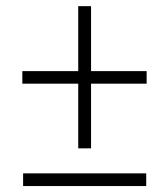

<svg xmlns="http://www.w3.org/2000/svg" viewBox="-20 -610 531 629"><path d="M55.7 -0.5V-42H459V-0.5ZM278.3 -377H460.4V-335.9H278.3V-124H236.3V-335.9H53.2V-377H236.3V-589.8H278.3Z"/></svg>

Font: Open Sans SemiCondensed Light
Style: Italic
Weight: 300
Width: 4
Italic angle: -12°
Designer: Monotype Design Team
Foundry: Monotype Imaging Inc.
Version: Version 3.000